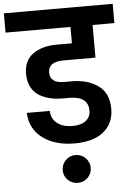

<svg xmlns="http://www.w3.org/2000/svg" viewBox="-84 -786 736 1072"><g transform="rotate(-5 284.0 -250.5)"><path d="M-21 -632V-740H589V-632H467V-449H289Q202 -449 202 -389Q202 -329 280 -329H325Q411 -329 470.5 -287.5Q530 -246 530 -156Q530 -76 473 -29Q416 18 311 18Q200 18 131 -33.5Q62 -85 58 -175H187Q188 -131 220.5 -105.5Q253 -80 307 -80Q355 -80 381.5 -101Q408 -122 408 -157Q408 -238 301 -238H264Q230 -238 199.5 -244.5Q169 -251 139 -267Q109 -283 91 -315.5Q73 -348 73 -393Q73 -467 124.5 -503.5Q176 -540 255 -540H343V-632ZM308 239Q276 239 253 216.5Q230 194 230 162Q230 129 253 106Q276 83 308 83Q341 83 364 106Q387 129 387 162Q387 194 364 216.5Q341 239 308 239Z"/></g></svg>

Font: SVN-Poppins SemiBold
Style: Regular
Weight: 600
Designer: Ninad Kale (Devanagari), Jonny Pinhorn (Latin)
Foundry: Indian Type Foundry
Version: Version 3.002 2017